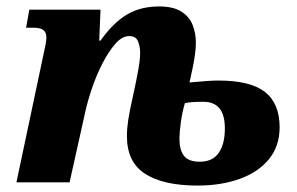

<svg xmlns="http://www.w3.org/2000/svg" viewBox="-20 -566 921 596"><path d="M593 10Q487 10 430.5 -26.5Q374 -63 374 -143Q374 -167 378 -193.5Q382 -220 393 -269Q404 -319 409.5 -350.5Q415 -382 415 -403Q415 -421 408.5 -437.5Q402 -454 381 -454Q359 -454 338 -430Q317 -406 298 -369Q279 -332 265.5 -292Q252 -252 245 -220L196 0H31L115 -397Q118 -410 121 -425Q124 -440 124 -450Q124 -465 115 -472.5Q106 -480 82 -480H61L71 -536H292L288 -440H292Q331 -495 373.5 -520.5Q416 -546 474 -546Q518 -546 543 -530Q568 -514 578 -488.5Q588 -463 588 -433Q588 -416 585 -395Q582 -374 578 -355Q575 -343 573 -332Q571 -321 568 -310Q630 -316 658 -316Q757 -316 802.5 -280.5Q848 -245 848 -171Q848 -112 814.5 -71.5Q781 -31 723.5 -10.5Q666 10 593 10ZM600 -64Q640 -64 659 -91.5Q678 -119 678 -167Q678 -210 661 -230Q644 -250 612 -250Q589 -250 576.5 -249Q564 -248 554 -246Q546 -220 541.5 -187.5Q537 -155 537 -134Q537 -101 551 -82.5Q565 -64 600 -64Z"/></svg>

Font: Noto Serif SemiCondensed ExtraBold
Style: Italic
Weight: 800
Width: 4
Italic angle: -12°
Designer: Monotype Design Team
Foundry: Monotype Imaging Inc.
Version: Version 2.014; ttfautohint (v1.8.4.7-5d5b)